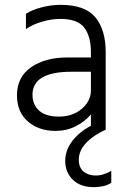

<svg xmlns="http://www.w3.org/2000/svg" viewBox="-20 -535 526 792"><path d="M355 -160V-320Q355 -385 327.5 -421Q300 -457 229 -457Q194 -457 155 -446Q116 -435 87 -415V-478Q113 -495 153 -505Q193 -515 230 -515Q331 -515 373.5 -463.5Q416 -412 416 -320V0H355V-63Q330 -33 292 -14Q254 5 209 5Q140 5 95 -34Q50 -73 50 -142Q50 -217 108 -257.5Q166 -298 259 -298H368V-239H273Q195 -239 154.5 -215.5Q114 -192 114 -144Q114 -104 141 -79Q168 -54 223 -54Q262 -54 291.5 -69Q321 -84 338 -108.5Q355 -133 355 -160ZM439 219Q424 229 405 233Q386 237 368 237Q311 237 280 206Q249 175 249 129Q249 101 260.5 76Q272 51 292.5 30Q313 9 338 -6.5Q363 -22 390 -31L416 0Q385 14 360 32.5Q335 51 320 74Q305 97 305 124Q305 156 324.5 172.5Q344 189 375 189Q392 189 410 183Q428 177 439 169Z"/></svg>

Font: Hind Variable Light
Style: Regular
Weight: 300
Designer: Manushi Parikh, Satya Rajpurohit
Foundry: Indian Type Foundry
Version: Version 3.000